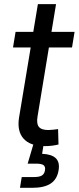

<svg xmlns="http://www.w3.org/2000/svg" viewBox="-20 -691 375 915"><path d="M335.4 -539.1 323.2 -464.8H42L54.2 -539.1ZM160.6 -671.4H247.1L159.2 -137.7Q152.8 -102.1 165 -86.7Q177.2 -71.3 210.4 -71.3Q219.7 -71.3 232.9 -72.8Q246.1 -74.2 256.8 -75.7L258.8 -2.4Q245.6 1 228.5 3.2Q211.4 5.4 194.3 5.4Q124 5.4 92.3 -30.3Q60.5 -65.9 70.8 -130.9ZM75.2 204.1 83.5 152.8H141.1Q167.5 152.8 179.4 145.5Q191.4 138.2 194.3 121.1Q197.3 104 188 96.4Q178.7 88.9 151.9 88.9H111.8L145 -23.4H191.4L187.5 0L180.7 42Q226.1 43.9 245.8 63Q265.6 82 259.3 120.1Q252.4 163.1 221.7 183.6Q190.9 204.1 133.3 204.1Z"/></svg>

Font: Inter 18pt
Style: Italic
Weight: 400
Italic angle: -9.3988°
Designer: Rasmus Andersson
Foundry: rsms
Version: Version 4.001;git-66647c0bb